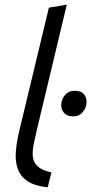

<svg xmlns="http://www.w3.org/2000/svg" viewBox="-20 -796 392 825"><path d="M185 9Q129 3 98.5 -17.5Q68 -38 56.5 -70Q45 -102 48 -143Q51 -184 62 -230L190 -763L267 -776L141 -249Q132 -212 125.5 -180.5Q119 -149 121 -124Q123 -99 141.5 -81.5Q160 -64 201 -55ZM294 -296Q268 -296 255.5 -310.5Q243 -325 243 -344Q243 -367 258.5 -386.5Q274 -406 302 -406Q328 -406 340 -392Q352 -378 352 -358Q352 -335 336.5 -315.5Q321 -296 294 -296Z"/></svg>

Font: Ubuntu Sans
Style: Italic
Weight: 400
Italic angle: -13.5°
Designer: Dalton Maag Ltd
Foundry: Dalton Maag Ltd
Version: Version 1.006